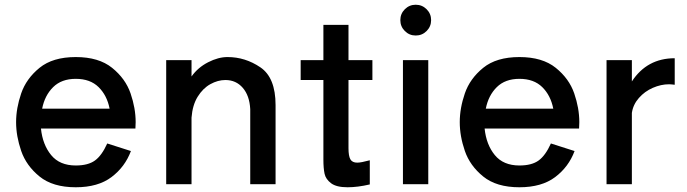

<svg xmlns="http://www.w3.org/2000/svg" viewBox="-20 -778 2900 811"><path d="M153 -235Q160 -167 196 -123Q232 -79 300 -79Q352 -79 381 -100Q410 -121 433 -172L533 -140Q508 -73 451 -30Q394 13 300 13Q203 13 147 -32.5Q91 -78 69.5 -140.5Q48 -203 48 -262Q48 -321 69.5 -383.5Q91 -446 147 -491.5Q203 -537 300 -537Q397 -537 453.5 -491.5Q510 -446 531.5 -383.5Q553 -321 553 -262Q553 -245 552 -235ZM158 -319H443Q432 -375 396.5 -410Q361 -445 300 -445Q240 -445 204.5 -410Q169 -375 158 -319Z M1144 -334V0H1037V-317Q1034 -374 1005.5 -407Q977 -440 932 -440Q900 -440 868.5 -422.5Q837 -405 815 -369.5Q793 -334 789 -281V0H682V-524H789V-455Q816 -493 859 -515Q902 -537 941 -537Q1016 -537 1080 -493.5Q1144 -450 1144 -334Z M1553 -440H1452V-152Q1452 -119 1460 -105Q1468 -91 1489 -91Q1505 -91 1542 -101V1Q1491 13 1448 13Q1401 13 1378.5 -4Q1356 -21 1351 -44Q1346 -67 1346 -104V-440H1250V-524H1346V-673H1452V-524H1553Z M1671 -693Q1671 -720 1690 -739Q1709 -758 1736 -758Q1763 -758 1782 -739Q1801 -720 1801 -693Q1801 -666 1782 -647Q1763 -628 1736 -628Q1709 -628 1690 -647Q1671 -666 1671 -693ZM1789 0H1682V-524H1789Z M2027 -235Q2034 -167 2070 -123Q2106 -79 2174 -79Q2226 -79 2255 -100Q2284 -121 2307 -172L2407 -140Q2382 -73 2325 -30Q2268 13 2174 13Q2077 13 2021 -32.5Q1965 -78 1943.5 -140.5Q1922 -203 1922 -262Q1922 -321 1943.5 -383.5Q1965 -446 2021 -491.5Q2077 -537 2174 -537Q2271 -537 2327.5 -491.5Q2384 -446 2405.5 -383.5Q2427 -321 2427 -262Q2427 -245 2426 -235ZM2032 -319H2317Q2306 -375 2270.5 -410Q2235 -445 2174 -445Q2114 -445 2078.5 -410Q2043 -375 2032 -319Z M2649 -434Q2713 -532 2830 -532V-420Q2814 -422 2806 -422Q2772 -422 2737.5 -407Q2703 -392 2678.5 -364Q2654 -336 2649 -301V0H2542V-524H2649Z"/></svg>

Font: Shippori Antique
Style: Regular
Weight: 400
Designer: FONTDASU
Foundry: FONTDASU / Google Inc. / but / Adobe
Version: Version 2.001